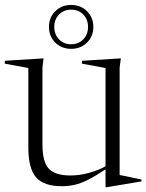

<svg xmlns="http://www.w3.org/2000/svg" viewBox="-27 -762 606 796"><path d="M149 -162.5Q149 -90.5 175.5 -62.5Q202 -34.5 264.5 -34.5Q303 -34.5 341.8 -45.2Q380.5 -56 410.5 -72.5V-480L313 -498V-510L474 -520L469 -482V-36.5Q475 -35.5 492.8 -31.8Q510.5 -28 529.8 -24Q549 -20 559.5 -17.5V-10L414 14.5H410.5V-60Q367.5 -31.5 337 -16.2Q306.5 -1 281.2 4.5Q256 10 229 10Q154.5 10 122.5 -27Q90.5 -64 90.5 -150V-480L-7 -498V-510L153.5 -520L149 -482ZM268 -741.5Q307.5 -741.5 333.8 -715.5Q360 -689.5 360 -650.5Q360 -611.5 333.8 -585.5Q307.5 -559.5 268 -559.5Q228.5 -559.5 202.2 -585.5Q176 -611.5 176 -650.5Q176 -689.5 202.2 -715.5Q228.5 -741.5 268 -741.5ZM268 -578.5Q298.5 -578.5 318.2 -598.8Q338 -619 338 -650.5Q338 -681.5 318.2 -701.8Q298.5 -722 268 -722Q237.5 -722 217.8 -701.8Q198 -681.5 198 -650.5Q198 -619 217.8 -598.8Q237.5 -578.5 268 -578.5Z"/></svg>

Font: Newsreader 72pt Light
Style: Regular
Weight: 300
Designer: Hugues Gentile
Foundry: Production Type
Version: Version 1.003; ttfautohint (v1.8.3)